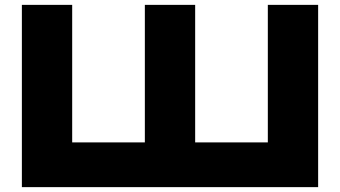

<svg xmlns="http://www.w3.org/2000/svg" viewBox="-20 -770 1399 790"><path d="M1175 -184 1082 -90V-750H1289V0H70V-750H277V-90L184 -184H660L576 -90V-750H783V-90L696 -184Z"/></svg>

Font: Unbounded
Style: Bold
Weight: 700
Designer: Luke Prowse, Jean-Baptiste Morizot, Fátima Lázaro, Florian Runge
Foundry: NaN
Version: Version 1.700